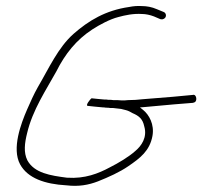

<svg xmlns="http://www.w3.org/2000/svg" viewBox="-20 -622 702 631"><path d="M46 -82C71 -36 128 -17 197 -13H198C238 -8 271 -14 302 -26C337 -40 373 -56 402 -76C440 -102 472 -126 481 -175C488 -213 470 -245 450 -261L440 -269L453 -270C478 -272 511 -275 552 -279L614 -284C618 -285 621 -286 623 -289C628 -296 624 -314 613 -310L549 -304C508 -301 475 -298 450 -296C433 -294 417 -293 401 -293C394 -292 388 -292 381 -292H380C371 -293 362 -293 353 -293H352C348 -294 342 -294 337 -294H336C332 -295 327 -295 322 -295C306 -296 293 -298 281 -299C276 -296 259 -274 269 -274C283 -272 300 -271 319 -269H322C326 -268 330 -268 334 -268H335C339 -267 345 -267 351 -267H352C361 -266 369 -265 378 -264L394 -260C402 -258 409 -254 416 -250C437 -241 449 -231 454 -207C465 -170 444 -142 425 -126C404 -107 369 -86 341 -72C304 -52 259 -34 201 -38H200C146 -45 93 -53 70 -95C57 -121 61 -152 69 -184C87 -261 132 -327 165 -387C194 -445 231 -491 283 -525C306 -540 341 -559 369 -566C391 -572 418 -578 447 -576C459 -576 473 -573 486 -568L507 -559C511 -558 514 -558 518 -560C529 -565 527 -580 517 -583L495 -592C479 -599 462 -602 447 -602C432 -603 419 -602 404 -599C327 -588 271 -554 222 -511C171 -466 141 -398 104 -335C91 -312 80 -287 69 -262C49 -216 18 -134 46 -82ZM416 -250V-251ZM447 -576ZM454 -207Z"/></svg>

Font: Stray Cat
Style: Lt
Weight: 300
Version: Version 1.0